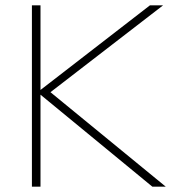

<svg xmlns="http://www.w3.org/2000/svg" viewBox="-20 -696 686 716"><path d="M548 0 120 -352 539 -676H588L155 -342V-363L598 0ZM99 0V-676H131V0Z"/></svg>

Font: Outfit Thin
Style: Regular
Weight: 100
Designer: Rodrigo Fuenzalida
Foundry: fragTYPE
Version: Version 1.100;gftools[0.9.27]